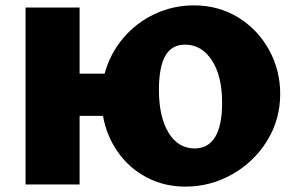

<svg xmlns="http://www.w3.org/2000/svg" viewBox="-20 -686 1106 714"><path d="M1022 -337Q1022 -241 973 -162Q924 -83 843 -37.5Q762 8 670 8Q590 8 525 -26.5Q460 -61 418 -121Q376 -181 363 -255H276V0H75V-658H276V-412H369Q389 -486 438 -544Q487 -602 555.5 -634Q624 -666 701 -666Q793 -666 866 -621Q939 -576 980.5 -500.5Q1022 -425 1022 -337ZM806 -304Q806 -403 768 -461.5Q730 -520 668 -520Q618 -520 594.5 -478Q571 -436 571 -352Q571 -252 606.5 -193Q642 -134 704 -134Q754 -134 780 -176.5Q806 -219 806 -304Z"/></svg>

Font: Ysabeau Heavy
Style: Regular
Weight: 800
Designer: Christian Thalmann (Catharsis Fonts)
Version: Version 0.003